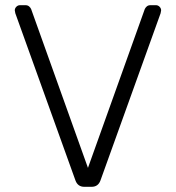

<svg xmlns="http://www.w3.org/2000/svg" viewBox="-20 -720 678 740"><path d="M560 -700H581Q589 -700 595 -694Q601 -688 601 -680L599 -669L367 -24Q358 0 333 0H305Q280 0 271 -24L39 -669L37 -680Q37 -688 43 -694Q49 -700 57 -700H78Q87 -700 92.5 -695Q98 -690 100 -685L319 -73L538 -685Q540 -690 545.5 -695Q551 -700 560 -700Z"/></svg>

Font: Hezaedrus Light
Style: Regular
Weight: 300
Designer: Hubert & Fischer
Foundry: Hubert & Fischer
Version: Version 1.10;September 3, 2019;FontCreator 11.5.0.2425 64-bi